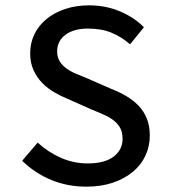

<svg xmlns="http://www.w3.org/2000/svg" viewBox="-20 -687 640 719"><path d="M303 12Q232 12 171 -13.5Q110 -39 63 -85L121 -153Q159 -118 207 -96.5Q255 -75 309 -75Q372 -75 405.5 -100.5Q439 -126 439 -167Q439 -191 430.5 -207Q422 -223 407 -235Q392 -247 371 -256.5Q350 -266 325 -276L233 -317Q208 -327 183 -341.5Q158 -356 138 -376.5Q118 -397 105.5 -424.5Q93 -452 93 -488Q93 -526 109 -559Q125 -592 154.5 -616Q184 -640 224.5 -653.5Q265 -667 314 -667Q375 -667 428 -645Q481 -623 519 -585L467 -521Q435 -549 397.5 -564.5Q360 -580 309 -580Q257 -580 225.5 -557Q194 -534 194 -494Q194 -473 203.5 -457.5Q213 -442 229 -430.5Q245 -419 265.5 -410.5Q286 -402 308 -393L397 -354Q428 -342 454 -326.5Q480 -311 499.5 -290.5Q519 -270 530 -242.5Q541 -215 541 -179Q541 -140 525 -105Q509 -70 478 -44Q447 -18 403 -3Q359 12 303 12Z"/></svg>

Font: Source Code Pro Medium
Style: Regular
Weight: 500
Monospace: yes
Designer: Paul D. Hunt, Teo Tuominen
Foundry: Adobe Systems Incorporated
Version: Version 2.030;PS 1.000;hotconv 16.6.51;makeotf.lib2.5.65220